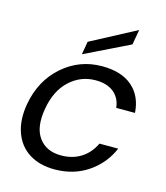

<svg xmlns="http://www.w3.org/2000/svg" viewBox="-117 -872 840 970"><g transform="rotate(15 303.5 -386.5)"><path d="M40 -274.9Q63 -402.3 151.4 -479.7Q239.7 -557.1 357.9 -557.1Q459 -557.1 515.6 -508.3Q572.3 -459.5 578.1 -372.1H480Q474.6 -422.4 439.5 -451.2Q404.3 -480 344.2 -480Q266.6 -480 208.5 -426.3Q150.4 -372.6 133.8 -274.9Q116.2 -175.8 155.3 -121.8Q194.3 -67.9 272 -67.9Q331.5 -67.9 376 -95.9Q420.4 -124 444.8 -175.8H543Q506.8 -91.8 432.1 -41.5Q357.4 8.8 257.8 8.8Q180.2 8.8 125.5 -25.6Q70.8 -60.1 47.9 -124.8Q24.9 -189.5 40 -274.9ZM253.9 -657.2 490.2 -782.2 476.1 -703.1 242.2 -588.9Z"/></g></svg>

Font: SVN-Poppins
Style: Italic
Weight: 400
Italic angle: -10°
Designer: Ninad Kale (Devanagari), Jonny Pinhorn (Latin)
Foundry: Indian Type Foundry
Version: Version 3.002 2017